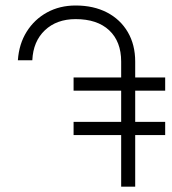

<svg xmlns="http://www.w3.org/2000/svg" viewBox="-20 -678 626 698"><path d="M580.5 -235H247.5V-187H580.5ZM580.5 -396.5H247.5V-348.5H580.5ZM420.5 -454V0.5H471.5V-454Q471.5 -515.5 444.5 -561.5Q417.5 -607.5 368.8 -632.8Q320 -658 255 -658Q197 -658 151 -632.8Q105 -607.5 77 -562.8Q49 -518 45 -459H97.5Q100.5 -527.5 143.2 -568Q186 -608.5 255 -608.5Q333.5 -608.5 377 -567.8Q420.5 -527 420.5 -454Z"/></svg>

Font: Overused Grotesk Light
Style: Regular
Weight: 300
Designer: RandomMaerks
Version: Version 0.005